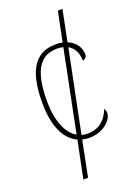

<svg xmlns="http://www.w3.org/2000/svg" viewBox="-172 -782 756 1066"><g transform="rotate(-20 205.5 -249.0)"><path d="M238 10C328 10 378 -50 378 -85C378 -98 375 -106 370 -113C350 -62 313 -16 238 -15C226 -15 214 -17 202 -20L300 -503C334 -484 350 -448 350 -406C363 -407 375 -416 375 -434C375 -475 350 -512 305 -530L342 -714H315L279 -538C267 -541 254 -542 239 -542C133 -542 58 -476 58 -263C58 -115 105 -34 172 -4L127 216H155L197 5C210 8 224 10 238 10ZM86 -264C86 -456 147 -517 237 -517C251 -517 263 -515 274 -513L177 -31C123 -62 86 -139 86 -264Z"/></g></svg>

Font: Noto Serif SemiCondensed Thin
Style: Regular
Weight: 100
Width: 4
Designer: Monotype Design Team
Foundry: Monotype Imaging Inc.
Version: Version 2.015